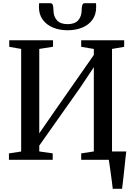

<svg xmlns="http://www.w3.org/2000/svg" viewBox="-20 -993 830 1193"><path d="M680.5 180Q678.5 159.5 675.2 135Q672 110.5 668.5 85.5Q665 60.5 661.8 38Q658.5 15.5 656 -1L618 -52H764.5Q762 -32 759.5 -8.8Q757 14.5 754.5 40Q752 65.5 749 90.5Q746 115.5 743.5 138.5Q741 161.5 738.5 180ZM35.5 0V-40L111.5 -51.5V-689L37.5 -702V-743H309.5V-702.5L224 -689V-164.5L318 -300.5L563 -651.5V-689L484.5 -702V-743H751.5V-702L676 -689V-52L754.5 -40V0H484.5V-40L563 -52V-575.5L479 -449.5L224 -88.5V-52L307.5 -40V0ZM294 -973Q305.5 -973 308.8 -960Q312 -947 312 -932Q312 -891.5 333.5 -867.2Q355 -843 400 -843Q445 -843 466.2 -867.2Q487.5 -891.5 487.5 -932Q487.5 -947 491 -960Q494.5 -973 505.5 -973H576.5Q577 -967.5 577.2 -961.2Q577.5 -955 577.5 -949Q577.5 -902.5 554.2 -870.2Q531 -838 490.8 -821.5Q450.5 -805 399.5 -805Q349.5 -805 309.2 -821.8Q269 -838.5 245.5 -870.8Q222 -903 222 -949Q222 -955 222.5 -961.2Q223 -967.5 223 -973Z"/></svg>

Font: Merriweather 60pt Medium
Style: Regular
Weight: 500
Version: Version 2.100